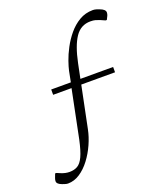

<svg xmlns="http://www.w3.org/2000/svg" viewBox="-226 -770 874 1020"><g transform="rotate(-20 211.5 -259.5)"><path d="M-18 151Q-26 151 -35 148Q-44 145 -50 143Q-77 133 -77 118Q-77 114 -76.5 110Q-76 106 -74 101L-65 77H-58L-34 87Q-24 91 -12.5 93.5Q-1 96 11 96Q37 96 56 85Q75 74 89.5 43Q104 12 117 -48L172 -319H68V-349H179L191 -410Q195 -429 206 -461Q217 -493 236 -529Q255 -565 281.5 -597Q308 -629 342.5 -649.5Q377 -670 420 -670Q429 -670 439 -667Q449 -664 456 -661Q486 -650 486 -633Q486 -624 482 -615L472 -595H465L438 -607Q425 -612 414.5 -615Q404 -618 387 -618Q332 -618 300.5 -571Q269 -524 250 -432L233 -349H418V-319H227L179 -84Q171 -44 152.5 -2.5Q134 39 107.5 74Q81 109 49 130Q17 151 -18 151Z"/></g></svg>

Font: Spectral ExtraLight
Style: Regular
Weight: 275
Designer: Jean-Baptiste Levee
Foundry: Production Type
Version: Version 2.001